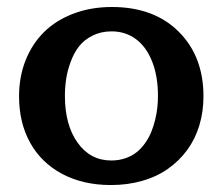

<svg xmlns="http://www.w3.org/2000/svg" viewBox="-20 -514 633 546"><path d="M164.6 -241.2Q164.6 -158.7 200.7 -108.2Q236.8 -57.6 296.4 -57.6Q318.4 -57.6 337.2 -64.2Q356 -70.8 369.4 -81.8Q382.8 -92.8 393.3 -107.9Q403.8 -123 410.4 -139.4Q417 -155.8 421.4 -174.1Q425.8 -192.4 427.5 -208.7Q429.2 -225.1 429.2 -241.2Q429.2 -296.9 412.8 -338.6Q396.5 -380.4 366.7 -402.6Q336.9 -424.8 297.4 -424.8Q267.1 -424.8 242.9 -412.6Q218.8 -400.4 204.3 -381.6Q189.9 -362.8 180.7 -337.4Q171.4 -312 168 -288.6Q164.6 -265.1 164.6 -241.2ZM34.2 -240.2Q34.2 -295.4 52.7 -342.3Q71.3 -389.2 105 -422.6Q138.7 -456.1 188.5 -475.1Q238.3 -494.1 298.3 -494.1Q417.5 -494.1 488 -424.1Q558.6 -354 558.6 -240.2Q558.6 -196.3 546.9 -157.5Q535.2 -118.7 512.5 -87.6Q489.7 -56.6 458 -34.2Q426.3 -11.7 384.8 0.2Q343.3 12.2 295.4 12.2Q216.3 12.2 156.7 -19.5Q97.2 -51.3 65.7 -108.2Q34.2 -165 34.2 -240.2Z"/></svg>

Font: TAML ThiruValluvar
Style: Bold
Weight: 400
Version: Version 0.271; dev 7ad24fM